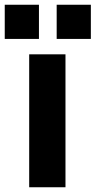

<svg xmlns="http://www.w3.org/2000/svg" viewBox="-62 -789 403 809"><path d="M61 -560.1H213.9V0H61ZM-42 -769H102.1V-625H-42ZM176.8 -769H320.8V-625H176.8Z"/></svg>

Font: Mattone
Style: Regular
Weight: 400
Width: 6
Designer: Nunzio Mazzaferro
Foundry: Collletttivo
Version: Version 2.000;Glyphs 3.2 (3217)